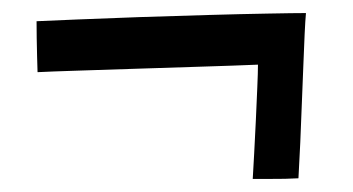

<svg xmlns="http://www.w3.org/2000/svg" viewBox="-20 -419 540 294"><path d="M448.5 -399Q447.5 -388.5 446.5 -367.2Q445.5 -346 444.5 -318.8Q443.5 -291.5 442.2 -260.8Q441 -230 439.8 -200.8Q438.5 -171.5 437 -146Q429.5 -145.5 416.5 -145.2Q403.5 -145 390 -145Q376.5 -145 367 -145Q368 -159.5 369.2 -184Q370.5 -208.5 371.8 -235.5Q373 -262.5 374 -285.5Q375 -308.5 375 -320Q339.5 -318.5 290.2 -317Q241 -315.5 190.2 -313.8Q139.5 -312 98.2 -310.8Q57 -309.5 37.5 -308.5Q37 -318.5 36.8 -332.5Q36.5 -346.5 36.2 -361Q36 -375.5 36 -386.5Q56.5 -387.5 98.8 -389.2Q141 -391 193.2 -392.8Q245.5 -394.5 297.2 -396Q349 -397.5 389.5 -398.2Q430 -399 448.5 -399Z"/></svg>

Font: Grandstander Thin
Style: Regular
Weight: 400
Version: Version 1.200